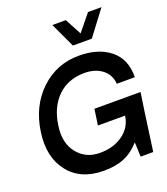

<svg xmlns="http://www.w3.org/2000/svg" viewBox="-175 -1121 1088 1248"><g transform="rotate(-20 368.5 -497.5)"><path d="M415 -829 335 -1000H428L489 -886L582 -1000H675L546 -829ZM725 -395 706 -267 669 0H582L578 -100Q529 -45 470 -20Q411 5 328 5Q168 5 85.5 -100Q3 -205 27 -372Q51 -543 162 -648.5Q273 -754 428 -754Q562 -754 643.5 -688.5Q725 -623 723 -498H598Q594 -562 545.5 -599Q497 -636 424 -636Q310 -636 237.5 -565.5Q165 -495 148 -372Q131 -256 188.5 -184.5Q246 -113 343 -113Q437 -113 502 -159.5Q567 -206 578 -285H390L406 -395Z"/></g></svg>

Font: Oakes Grotesk
Style: Bold Italic
Weight: 600
Italic angle: -8°
Designer: Samuel Oakes
Foundry: Samuel Oakes
Version: Version 1.000;PS 001.000;hotconv 1.0.88;makeotf.lib2.5.64775